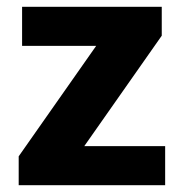

<svg xmlns="http://www.w3.org/2000/svg" viewBox="-20 -545 541 565"><path d="M35 -85 263 -410H45V-525H456V-440L228 -115H466V0H35Z"/></svg>

Font: Radio Canada
Style: Bold
Weight: 700
Designer: Charles Daoud, Etienne Aubert Bonn, Alexandre Saumier Demers, Jacques Le Bailly
Foundry: Radio-Canada
Version: Version 2.104; ttfautohint (v1.8.4.7-5d5b);gftools[0.9.28.de